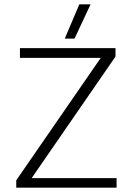

<svg xmlns="http://www.w3.org/2000/svg" viewBox="-20 -866 608 886"><path d="M279 -688 346 -846H398L324 -688ZM55 0V-34L445 -599H72V-644H513V-605L126 -44H518V0Z"/></svg>

Font: Kanit ExtraLight
Style: Regular
Weight: 275
Designer: Katatrad Team
Foundry: CadsonDemak
Version: Version 2.000; ttfautohint (v1.8.3)